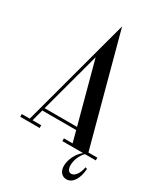

<svg xmlns="http://www.w3.org/2000/svg" viewBox="-242 -828 943 1095"><g transform="rotate(30 229.0 -280.0)"><path d="M477.5 0V-18H418.7L225.5 -737L173.5 -544V-543.7L32.3 -18H-20.1V0H107.9V-18H50.8L71.2 -94H294.2L314.6 -18H257.4V0H393.9C358.9 27.2 335.4 75.8 335.4 117.5C335.4 153.5 355.4 177.5 385.9 177.5C425.9 177.5 454.4 133.5 458.4 67.5L446.9 63C438.9 107 417.7 136.5 393.4 136.5C375.4 136.5 366.4 119 366.4 95C366.4 65.5 379.9 26 405.9 0ZM182.8 -509.2 289.4 -112H76Z"/></g></svg>

Font: Picaflor 24 pt
Style: Regular
Weight: 400
Designer: Ariel Martín Pérez
Foundry: Tunera Type Foundry
Version: Version 1.000;hotconv 1.0.109;makeotfexe 2.5.65596